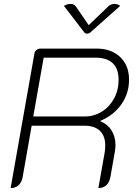

<svg xmlns="http://www.w3.org/2000/svg" viewBox="-20 -947 699 976"><path d="M155 -675Q157 -686 165.5 -693Q174 -700 185 -700H471Q546 -700 591 -657Q636 -614 636 -542Q636 -473 597.5 -417.5Q559 -362 491 -333V-330Q527 -316 547 -284Q567 -252 567 -209Q567 -194 564 -177L541 -46Q536 -20 520.5 -5.5Q505 9 480 9L512 -171Q515 -191 515 -207Q515 -256 488 -282Q461 -308 409 -308H141L95 -46Q90 -20 74.5 -5.5Q59 9 34 9ZM411 -355Q458 -355 497.5 -379.5Q537 -404 560 -446.5Q583 -489 583 -540Q583 -654 464 -654H202L149 -355ZM531 -915Q543 -927 562 -927Q578 -927 591 -917L440 -783Q433 -776 423 -776Q413 -776 408 -783L305 -917Q321 -927 338 -927Q356 -927 365 -915L431 -819Z"/></svg>

Font: K2D Thin
Style: Italic
Weight: 100
Italic angle: -10°
Designer: Katatrad Aksorn Co.,Ltd.
Foundry: Cadson Demak Co.,Ltd.
Version: Version 1.000; ttfautohint (v1.6)